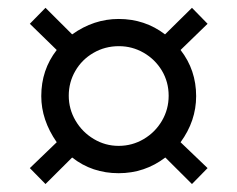

<svg xmlns="http://www.w3.org/2000/svg" viewBox="-20 -535 596 482"><path d="M54.9 -113 122.4 -177.9Q83.6 -233.8 83.6 -293.7Q83.6 -359.7 122.4 -409.5L54.9 -475.3L94.2 -515.4L161.1 -448.7Q215.6 -487.4 277.8 -487.4Q343.6 -487.4 394.3 -448.7L461.9 -515.4L501.1 -475.3L433.3 -409.5Q472.4 -359.3 472.4 -293.7Q472.4 -231.4 433.3 -177.9L501.1 -113L461.9 -73L395 -139.6Q343.3 -100.2 277.8 -100.2Q211.2 -100.2 161.1 -139.6L94.2 -73ZM277.8 -168.8Q311.9 -168.8 340.8 -185.9Q369.6 -202.9 386.5 -231.7Q403.4 -260.5 403.4 -294.7Q403.4 -329.2 386.4 -357.7Q369.3 -386.1 340.6 -402.6Q311.9 -419.1 278.6 -419.1Q243.5 -419.1 214.5 -402.2Q185.5 -385.4 169.1 -356.9Q152.6 -328.5 152.6 -294.7Q152.6 -261.2 169.6 -232.2Q186.6 -203.2 215.5 -186Q244.3 -168.8 277.8 -168.8Z"/></svg>

Font: DavidDev Light
Style: Regular
Weight: 300
Designer: David.dev
Foundry: David.dev
Version: Version 1.001;FEAKit 1.0